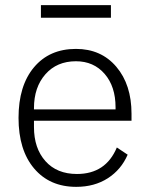

<svg xmlns="http://www.w3.org/2000/svg" viewBox="-20 -714 583 746"><path d="M139 -645V-694H411V-645ZM276 12Q173 12 112.5 -59.5Q52 -131 52 -256Q52 -381 112 -452.5Q172 -524 275 -524Q373 -524 432 -454.5Q491 -385 491 -272V-245H112V-220Q112 -138 156.5 -88Q201 -38 279 -38Q391 -38 434 -141L476 -113Q451 -55 399 -21.5Q347 12 276 12ZM275 -476Q201 -476 156.5 -425.5Q112 -375 112 -294V-289H429V-297Q429 -378 386.5 -427Q344 -476 275 -476Z"/></svg>

Font: IBM Plex Sans Light
Style: Regular
Weight: 300
Designer: Mike Abbink, Paul van der Laan, Pieter van Rosmalen
Foundry: Bold Monday
Version: Version 3.0